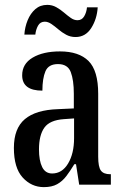

<svg xmlns="http://www.w3.org/2000/svg" viewBox="-20 -758 505 788"><path d="M160 10Q109 10 73 -29.5Q37 -69 37 -151Q37 -231 82 -269Q127 -307 218 -310L283 -313V-373Q283 -429 270.5 -462Q258 -495 218 -495Q179 -495 166.5 -465.5Q154 -436 154 -386Q71 -386 71 -449Q71 -496 114 -521.5Q157 -547 226 -547Q304 -547 343.5 -507.5Q383 -468 383 -373V-115Q383 -73 394 -58Q405 -43 432 -43H435V0H305L292 -84H285Q268 -56 252 -35Q236 -14 214.5 -2Q193 10 160 10ZM194 -46Q235 -46 259.5 -87Q284 -128 284 -191V-272L242 -269Q184 -265 162 -234Q140 -203 140 -145Q140 -99 153 -72.5Q166 -46 194 -46ZM290 -606Q269 -606 251.5 -615.5Q234 -625 219.5 -637.5Q205 -650 191 -659.5Q177 -669 164 -669Q145 -669 136 -652.5Q127 -636 125 -616H80Q82 -647 93.5 -675Q105 -703 125 -720.5Q145 -738 174 -738Q194 -738 211 -728.5Q228 -719 242.5 -706.5Q257 -694 270.5 -684.5Q284 -675 298 -675Q316 -675 325.5 -691Q335 -707 337 -728H381Q378 -680 354.5 -643Q331 -606 290 -606Z"/></svg>

Font: Noto Serif ExtraCondensed Medium
Style: Regular
Weight: 500
Width: 2
Designer: Monotype Design Team
Foundry: Monotype Imaging Inc.
Version: Version 2.015